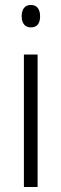

<svg xmlns="http://www.w3.org/2000/svg" viewBox="-20 -751 246 771"><path d="M104 -731Q123 -731 132 -718.5Q141 -706 141 -686Q141 -641 104 -641Q86 -641 76.5 -653Q67 -665 67 -686Q67 -706 76 -718.5Q85 -731 104 -731ZM131 -532V0H76V-532Z"/></svg>

Font: Noto Sans Georgian Condensed Light
Style: Regular
Weight: 300
Width: 3
Designer: Monotype Design Team, Akaki Razmadze
Foundry: Google LLC
Version: Version 2.005; ttfautohint (v1.8.4.7-5d5b)